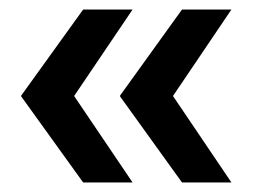

<svg xmlns="http://www.w3.org/2000/svg" viewBox="-20 -470 538 404"><path d="M155 -86 24 -268 155 -450H259L136 -268L259 -86ZM363 -86 232 -268 363 -450H467L344 -268L467 -86Z"/></svg>

Font: MulishBold
Style: Bold
Weight: 700
Designer: Vernon Adams
Foundry: Vernon Adams
Version: Version 3.602; ttfautohint (v1.8.3)